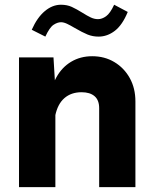

<svg xmlns="http://www.w3.org/2000/svg" viewBox="-20 -774 640 794"><path d="M209 0V-407.2L201.2 -536.6H58.6V0ZM540 -354.5Q540 -409.2 516.6 -451.2Q493.2 -493.2 452.9 -517.3Q412.6 -541.5 361.3 -541.5Q312.5 -541.5 274.2 -518.6Q235.8 -495.6 212.9 -453.9Q189.9 -412.1 187 -355.5L208.5 -295.9Q218.3 -343.8 246.3 -368.2Q274.4 -392.6 317.4 -392.6Q352.1 -392.6 371.1 -376.2Q390.1 -359.9 390.1 -326.7V0H540ZM111.3 -650.9 167.5 -622.6Q185.1 -660.6 201.4 -671.4Q217.8 -682.1 232.4 -682.1Q243.2 -682.1 256.8 -675.8Q270.5 -669.4 287.6 -659.2Q321.3 -639.6 342.3 -631.1Q363.3 -622.6 387.7 -622.6Q423.8 -622.6 455.1 -646.7Q486.3 -670.9 508.3 -724.6L452.1 -754.4Q435.5 -718.8 418.7 -706.8Q401.9 -694.8 385.3 -694.8Q370.1 -694.8 355.2 -701.9Q340.3 -709 321.8 -720.7Q295.9 -736.8 276.6 -745.6Q257.3 -754.4 231.9 -754.4Q196.8 -754.4 165.3 -728Q133.8 -701.7 111.3 -650.9Z"/></svg>

Font: Estedad-FD-VF Thin
Style: Regular
Weight: 100
Designer: Amin Abedi
Version: Version 5.0